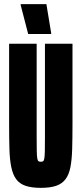

<svg xmlns="http://www.w3.org/2000/svg" viewBox="-20 -899 395 927"><path d="M177 8Q132 8 103 -2Q74 -12 58 -34Q42 -56 34.5 -92Q27 -128 25.5 -180Q24 -232 24 -302V-688H157V-242Q157 -196 157.5 -170.5Q158 -145 160 -134Q162 -123 166 -120.5Q170 -118 177 -118Q184 -118 188 -120.5Q192 -123 194 -134Q196 -145 196.5 -170.5Q197 -196 197 -242V-688H330V-302Q330 -232 328.5 -180Q327 -128 320 -92Q313 -56 296.5 -34Q280 -12 251.5 -2Q223 8 177 8ZM116 -735 80 -874V-879H204L227 -740V-735Z"/></svg>

Font: Saira UltraCondensed Black
Style: Regular
Weight: 900
Width: 1
Designer: Hector Gatti with collaboration of the Omnibus-Type team
Foundry: Omnibus-Type
Version: Version 1.101